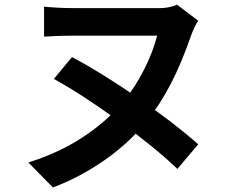

<svg xmlns="http://www.w3.org/2000/svg" viewBox="-20 -739 1017 822"><path d="M797.9 -586.7Q758.1 -471.2 712.3 -382.2Q666.5 -293.2 608.9 -221.4Q534.4 -127.7 427 -53Q319.6 21.7 206.5 63.5L101.3 -43.5Q229.5 -83.3 332.2 -150.1Q434.8 -217 505.4 -301Q558.3 -364.3 597.2 -441.8Q636 -519.3 652.8 -586.4H293.2Q236.3 -586.4 168.7 -582.3V-710.4Q232.7 -704.3 293.2 -704.3H666.3Q684.3 -704.3 703.7 -708.3Q723.1 -712.2 738 -718.8L828.1 -650.6Q811.3 -622.6 797.9 -586.7ZM828.6 -121.1 739.5 -15.9Q644.5 -106.9 488.3 -220.7Q332 -334.5 210.4 -401.1L288.3 -494.6Q417.5 -426 573.1 -318Q728.8 -210 828.6 -121.1Z"/></svg>

Font: Min Sans VF VF
Style: Regular
Weight: 400
Designer: Jinseong-Kim, NotoSansCJK, Nunito
Foundry: Jinseong-Kim
Version: Version 1.420;Glyphs 3.1.2 (3151)